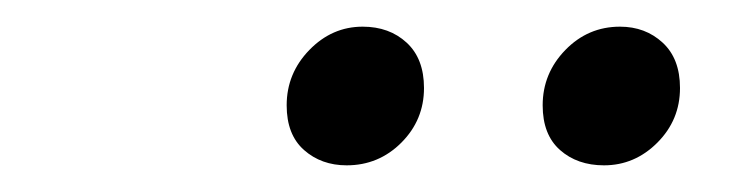

<svg xmlns="http://www.w3.org/2000/svg" viewBox="-20 -709 561 144"><path d="M240 -585Q221 -585 208 -596.5Q195 -608 195 -630Q195 -654 212 -671.5Q229 -689 252 -689Q272 -689 285 -677Q298 -665 298 -643Q298 -619 281 -602Q264 -585 240 -585ZM433 -585Q413 -585 400 -596.5Q387 -608 387 -630Q387 -654 404 -671.5Q421 -689 445 -689Q464 -689 477 -677Q490 -665 490 -643Q490 -619 473 -602Q456 -585 433 -585Z"/></svg>

Font: Source Sans 3 Medium
Style: Italic
Weight: 500
Italic angle: -11°
Designer: Paul D. Hunt
Foundry: Adobe
Version: Version 3.052;hotconv 1.1.0;makeotfexe 2.6.0